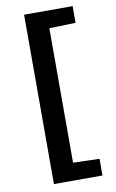

<svg xmlns="http://www.w3.org/2000/svg" viewBox="-98 -795 603 997"><g transform="rotate(-10 204.0 -296.5)"><path d="M103 150V-743H359V-655L220 -651V58L359 62V150Z"/></g></svg>

Font: Saira Expanded SemiBold
Style: Regular
Weight: 600
Width: 7
Designer: Hector Gatti with collaboration of the Omnibus-Type team
Foundry: Omnibus-Type
Version: Version 1.100; ttfautohint (v1.8.3)